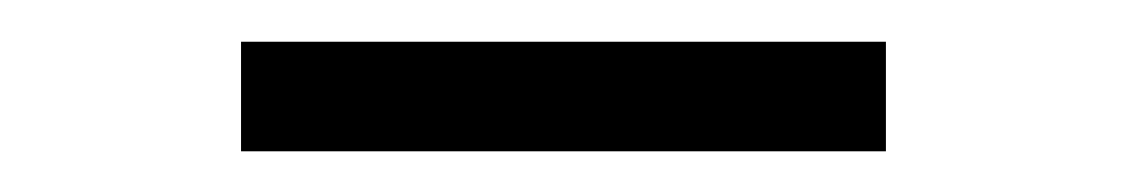

<svg xmlns="http://www.w3.org/2000/svg" viewBox="-20 -697 540 92"><path d="M95.5 -624.5V-677H404.5V-624.5Z"/></svg>

Font: Newsreader Display ExtraBold
Style: Regular
Weight: 800
Designer: Hugues Gentile
Foundry: Production Type
Version: Version 1.001